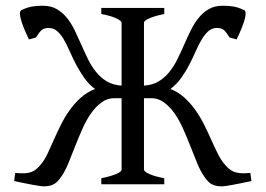

<svg xmlns="http://www.w3.org/2000/svg" viewBox="-20 -643 927 670"><path d="M857.4 -11.2Q818.8 -2.9 790.8 2.2Q762.7 7.3 755.9 7.3Q744.1 7.3 735.4 5.6Q726.6 3.9 719.2 0Q711.9 -3.9 705.6 -10.5Q699.2 -17.1 692.4 -27.3Q679.7 -45.4 668.2 -73.2Q656.7 -101.1 644.8 -131.8Q632.8 -162.6 619.1 -193.4Q605.5 -224.1 588.4 -248.3Q571.3 -272.5 550 -287.1Q528.8 -301.8 501.5 -300.3H482.4V-50.8Q482.4 -44.9 500 -36.4Q517.6 -27.8 553.2 -21V0H333.5V-21Q366.7 -27.8 385.5 -35.9Q404.3 -43.9 404.3 -50.8V-300.3H385.3Q357.9 -301.8 336.7 -287.1Q315.4 -272.5 298.3 -248.3Q281.2 -224.1 267.6 -193.4Q253.9 -162.6 241.9 -131.8Q230 -101.1 218.5 -73.2Q207 -45.4 194.3 -27.3Q187.5 -17.1 181.2 -10.5Q174.8 -3.9 167.5 0Q160.2 3.9 151.4 5.6Q142.6 7.3 130.9 7.3Q124 7.3 95.9 2.2Q67.9 -2.9 29.3 -11.2L33.2 -39.6Q53.2 -37.6 66.7 -38.3Q80.1 -39.1 90.1 -43Q100.1 -46.9 108.2 -54Q116.2 -61 125 -72.3Q136.2 -85.9 146.2 -107.4Q156.2 -128.9 167.5 -154.3Q178.7 -179.7 191.9 -206.3Q205.1 -232.9 222.2 -257.3Q239.3 -281.7 261.2 -301.5Q283.2 -321.3 311.5 -332.5Q289.6 -349.1 273.9 -371.3Q258.3 -393.6 245.8 -417.2Q233.4 -440.9 223.4 -463.9Q213.4 -486.8 202.9 -504.9Q192.4 -522.9 179.7 -534.2Q167 -545.4 149.9 -545.4Q142.6 -545.4 137 -543.9Q131.3 -542.5 126.5 -538.8Q121.6 -535.2 116.7 -528.6Q111.8 -522 105.5 -512.2L81.1 -505.4Q59.6 -549.8 52.5 -576.7Q45.4 -603.5 55.2 -607.9Q74.7 -617.2 91.3 -620.1Q107.9 -623 129.4 -623Q157.7 -623 178 -611.3Q198.2 -599.6 213.6 -580.6Q229 -561.5 240.7 -537.1Q252.4 -512.7 263.7 -487.1Q274.9 -461.4 287.1 -436.5Q299.3 -411.6 315.4 -391.6Q331.5 -371.6 353 -358.9Q374.5 -346.2 404.3 -344.2V-564Q404.3 -569.8 386.5 -578.6Q368.7 -587.4 333.5 -594.2V-615.2H553.2V-594.2Q520 -587.4 501.2 -579.1Q482.4 -570.8 482.4 -564V-344.2Q512.2 -346.2 533.4 -358.9Q554.7 -371.6 570.8 -391.6Q586.9 -411.6 599.1 -436.5Q611.3 -461.4 622.6 -487.1Q633.8 -512.7 645.8 -537.1Q657.7 -561.5 673.1 -580.6Q688.5 -599.6 708.7 -611.3Q729 -623 757.3 -623Q778.8 -623 795.4 -620.1Q812 -617.2 831.5 -607.9Q841.3 -603.5 834.2 -576.7Q827.1 -549.8 805.7 -505.4L781.2 -512.2Q774.9 -522 770 -528.6Q765.1 -535.2 760.3 -538.8Q755.4 -542.5 749.8 -543.9Q744.1 -545.4 736.8 -545.4Q719.7 -545.4 707 -534.2Q694.3 -522.9 683.6 -504.9Q672.9 -486.8 662.8 -463.9Q652.8 -440.9 640.6 -417.2Q628.4 -393.6 612.5 -371.3Q596.7 -349.1 574.7 -332.5Q603 -321.3 624.5 -301.5Q646 -281.7 662.8 -257.6Q679.7 -233.4 692.9 -206.8Q706.1 -180.2 717.3 -155Q728.5 -129.9 739.3 -108.2Q750 -86.4 761.7 -72.3Q770.5 -61.5 778.6 -54.4Q786.6 -47.4 796.6 -43.5Q806.6 -39.6 820.1 -38.6Q833.5 -37.6 853.5 -39.6Z"/></svg>

Font: Akkhara
Style: Regular
Weight: 400
Designer: J. Victor Gaultney
Version: Version 1.00 June 13, 2006, initial release